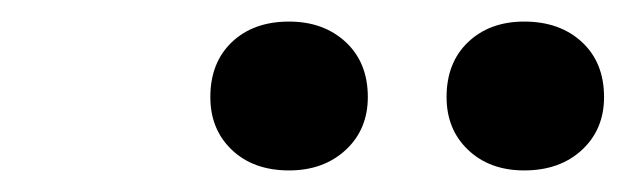

<svg xmlns="http://www.w3.org/2000/svg" viewBox="-20 -749 580 178"><path d="M394 -659Q394 -691 414 -710Q434 -729 466 -729Q499 -729 519.5 -710Q540 -691 540 -659Q540 -629 519.5 -610Q499 -591 466 -591Q434 -591 414 -610Q394 -629 394 -659ZM175 -659Q175 -691 195 -710Q215 -729 248 -729Q280 -729 300.5 -710Q321 -691 321 -659Q321 -629 300.5 -610Q280 -591 248 -591Q215 -591 195 -610Q175 -629 175 -659Z"/></svg>

Font: PTSerif
Style: Bold Italic
Weight: 700
Italic angle: -12°
Designer: A.Korolkova, O.Umpeleva, V.Yefimov
Foundry: ParaType Ltd
Version: Version 1.000W OFL; ttfautohint (v1.2) -l 8 -r 50 -G 200 -x 